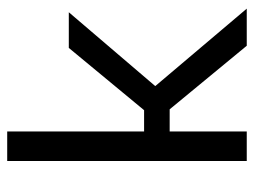

<svg xmlns="http://www.w3.org/2000/svg" viewBox="-106 -599 705 533"><g transform="rotate(-90 246.5 -332.5)"><path d="M386 0 179 -251 274 -254 489 0ZM380 -494H479L274 -254L179 -251ZM121 -214V-285H256V-214ZM148 0H66V-665H148Z"/></g></svg>

Font: Blinker
Style: Regular
Weight: 400
Designer: Juergen Huber
Foundry: supertype
Version: 1.017